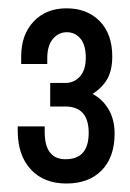

<svg xmlns="http://www.w3.org/2000/svg" viewBox="-20 -750 310 457"><path d="M247.2 -615.6Q247.2 -583 235.4 -562.1Q223.7 -541.3 200.3 -526.5Q224.2 -513.9 238.5 -489.6Q252.8 -465.2 252.8 -432.2Q252.8 -376.2 222.2 -344.7Q191.6 -313.2 137.9 -313.2Q84.3 -313.2 53.2 -346.9Q22.2 -380.5 22.2 -438.7V-449.2H86.4V-436.1Q86.4 -371 136 -371Q191.1 -371 191.1 -433.8Q191.1 -496.5 135.1 -496.5H99.5V-552.6H136Q156.4 -552.6 170.3 -568Q184.2 -583.4 184.2 -612.9Q184.2 -642.5 171.6 -657.9Q159 -673.3 139.2 -673.3Q119.5 -673.3 106 -657.5Q92.5 -641.6 92.5 -611.2V-597.7H30.4V-615.6Q30.4 -667.2 59.9 -698.7Q89.5 -730.2 138.4 -730.2Q187.2 -730.2 217.2 -699.8Q247.2 -669.4 247.2 -615.6Z"/></svg>

Font: Puralecka Narrow
Style: Regular
Weight: 400
Designer: Hector Gatti, Marcela Romero, Pablo Cosgaya and Nicolas Silva
Version: Version 1.004;PS 001.004;hotconv 1.0.70;makeotf.lib2.5.58329